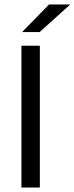

<svg xmlns="http://www.w3.org/2000/svg" viewBox="-20 -845 335 865"><path d="M159.5 0H76.5V-639H159.5ZM201 -825H295V-823.5L158.5 -700.5H80.5V-701.5Z"/></svg>

Font: Anek Gujarati
Style: Regular
Weight: 400
Designer: Mrunmayee Ghaisas (Gujarati), Yesha Goshar (Latin)
Foundry: Ek Type
Version: Version 1.003